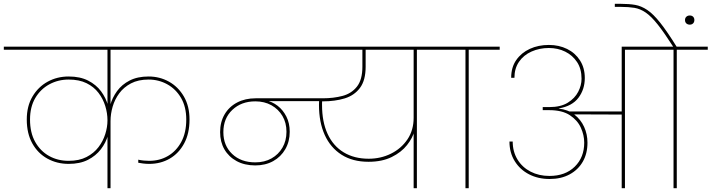

<svg xmlns="http://www.w3.org/2000/svg" viewBox="-55 -984 3721 1004"><path d="M523 0H507V-724H-35V-740H1056V-724H523ZM304 -127Q243 -127 193 -154.5Q143 -182 114 -234Q85 -286 85 -359Q85 -429 115 -479.5Q145 -530 194.5 -557Q244 -584 304 -584Q364 -584 406 -562.5Q448 -541 473.5 -506.5Q499 -472 510 -431.5Q521 -391 518 -353L507 -355Q507 -392 495.5 -429.5Q484 -467 460 -498.5Q436 -530 397.5 -549Q359 -568 304 -568Q249 -568 203 -543Q157 -518 129.5 -471.5Q102 -425 102 -359Q102 -290 129 -242Q156 -194 201.5 -168.5Q247 -143 304 -143Q359 -143 397.5 -163Q436 -183 460 -214.5Q484 -246 495.5 -283Q507 -320 507 -354L518 -356Q521 -318 510 -278Q499 -238 472.5 -203.5Q446 -169 404.5 -148Q363 -127 304 -127ZM725 -127Q709 -127 693.5 -129Q678 -131 668 -133V-149Q681 -146 696 -144.5Q711 -143 725 -143Q780 -143 823.5 -168.5Q867 -194 893 -242Q919 -290 919 -359Q919 -425 892 -471.5Q865 -518 820 -543Q775 -568 722 -568Q668 -568 630 -548Q592 -528 568.5 -496Q545 -464 534 -426Q523 -388 523 -351L511 -354Q510 -393 521 -433Q532 -473 557 -507.5Q582 -542 623 -563Q664 -584 722 -584Q780 -584 828.5 -557Q877 -530 906.5 -479.5Q936 -429 936 -359Q936 -286 908 -234Q880 -182 832.5 -154.5Q785 -127 725 -127Z M1280 -119Q1224 -119 1182.5 -141.5Q1141 -164 1118.5 -203Q1096 -242 1096 -293Q1096 -346 1119.5 -386Q1143 -426 1185 -448Q1227 -470 1282 -470H1624V-455H1332L1334 -459Q1368 -453 1396.5 -431Q1425 -409 1442.5 -374.5Q1460 -340 1460 -295Q1460 -244 1437 -204Q1414 -164 1373.5 -141.5Q1333 -119 1280 -119ZM1280 -135Q1328 -135 1364.5 -155.5Q1401 -176 1422 -212Q1443 -248 1443 -295Q1443 -342 1422 -377.5Q1401 -413 1364.5 -433.5Q1328 -454 1280 -454Q1207 -454 1160 -409.5Q1113 -365 1113 -293Q1113 -223 1159 -179Q1205 -135 1280 -135ZM1816 -724H986V-740H1816ZM1872 -138Q1789 -138 1731 -175Q1673 -212 1643 -278.5Q1613 -345 1613 -435Q1613 -443 1613.5 -453Q1614 -463 1615 -470H1633Q1689 -470 1736 -482.5Q1783 -495 1811.5 -531Q1840 -567 1840 -635V-733H1857V-635Q1857 -564 1827.5 -524.5Q1798 -485 1747.5 -469.5Q1697 -454 1633 -454H1621L1630 -461Q1629 -452 1629 -445.5Q1629 -439 1629 -435Q1629 -347 1658 -284Q1687 -221 1742 -187.5Q1797 -154 1873 -154Q1936 -154 1989.5 -180.5Q2043 -207 2075.5 -255Q2108 -303 2108 -368L2112 -299Q2103 -263 2073.5 -225.5Q2044 -188 1993.5 -163Q1943 -138 1872 -138ZM2125 0H2108V-730H2125ZM2287 -724H1497V-740H2287Z M2396 0H2379V-724H2217V-740H2558V-724H2396Z M3485 -737H3467Q3419 -812 3385 -855Q3351 -898 3322 -918Q3293 -938 3262.5 -943Q3232 -948 3192 -948H3160V-964H3192Q3234 -964 3266 -958.5Q3298 -953 3329.5 -932Q3361 -911 3397.5 -865Q3434 -819 3485 -737ZM3196 0V-385L2934 -386L2910 -401H3196V-740H3375V-724H3213V0ZM2783 -424H2817Q2877 -424 2914 -447Q2951 -470 2968.5 -504Q2986 -538 2986 -572Q2986 -624 2962.5 -659.5Q2939 -695 2900.5 -714Q2862 -733 2815 -733Q2766 -733 2724.5 -714.5Q2683 -696 2659 -661Q2635 -626 2635 -577H2618Q2618 -632 2644.5 -670Q2671 -708 2715.5 -728.5Q2760 -749 2815 -749Q2868 -749 2910.5 -728Q2953 -707 2978 -668Q3003 -629 3003 -576Q3003 -517 2970 -473Q2937 -429 2867 -417V-416Q2915 -411 2948.5 -385Q2982 -359 2999.5 -320.5Q3017 -282 3017 -238Q3017 -181 2992.5 -138.5Q2968 -96 2923.5 -72Q2879 -48 2819 -48Q2759 -48 2711.5 -72.5Q2664 -97 2636.5 -141.5Q2609 -186 2609 -244H2626Q2626 -191 2651 -150Q2676 -109 2719.5 -86.5Q2763 -64 2818 -64Q2901 -64 2950.5 -112.5Q3000 -161 3000 -238Q3000 -277 2982.5 -316Q2965 -355 2925 -381.5Q2885 -408 2817 -408H2783ZM3484 0H3467V-724H3305V-740H3646V-724H3484Z M3552 -855Q3545 -855 3539 -858Q3533 -861 3530 -866.5Q3527 -872 3527 -879Q3527 -890 3534 -896.5Q3541 -903 3552 -903Q3563 -903 3569.5 -896.5Q3576 -890 3576 -879Q3576 -872 3573 -866.5Q3570 -861 3564.5 -858Q3559 -855 3552 -855Z"/></svg>

Font: Poppins Devanagari Thin
Style: Regular
Weight: 100
Designer: Ninad Kale (Devanagari), Jonny Pinhorn (Latin)
Foundry: Indian Type Foundry
Version: 4.005